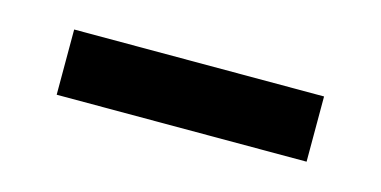

<svg xmlns="http://www.w3.org/2000/svg" viewBox="-28 -729 468 236"><g transform="rotate(15 206.0 -611.5)"><path d="M47 -570V-653H365V-570Z"/></g></svg>

Font: Space Grotesk Light Medium
Style: Regular
Weight: 500
Version: Version 2.000